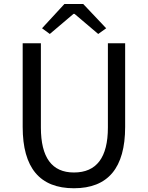

<svg xmlns="http://www.w3.org/2000/svg" viewBox="-20 -956 761 988"><path d="M96.7 -302.7V-733.4H190.4V-299.8Q190.4 -68.4 360.4 -68.4Q535.2 -68.4 535.2 -299.8V-733.4H624V-302.7Q624 12.7 360.4 12.7Q96.7 12.7 96.7 -302.7ZM196.3 -810.5 311.5 -935.5H408.2L526.4 -810.5L485.4 -781.2L363.3 -884.8H358.4L236.3 -781.2Z"/></svg>

Font: Nasu
Style: Regular
Weight: 400
Designer: Ryoko NISHIZUKA (kana &amp; ideographs); Paul D. Hunt (Latin, Greek &amp; Cyrillic); Wenlong ZHANG (bopomofo); Sandoll C
Version: Version 2014.1215